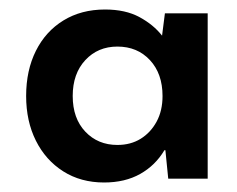

<svg xmlns="http://www.w3.org/2000/svg" viewBox="-20 -731 498 404"><path d="M199 -347Q150 -347 113 -370.5Q76 -394 55.5 -435Q35 -476 35 -529Q35 -583 55.5 -624Q76 -665 113.5 -688Q151 -711 201 -711Q244 -711 273.5 -695Q303 -679 321 -656L327 -703H417V-355H334L328 -415H326Q307 -383 275 -365Q243 -347 199 -347ZM227 -426Q255 -426 276 -439Q297 -452 309.5 -475Q322 -498 322 -529Q322 -576 295.5 -604.5Q269 -633 227 -633Q186 -633 159.5 -604.5Q133 -576 133 -529Q133 -482 159.5 -454Q186 -426 227 -426Z"/></svg>

Font: DM Sans 36pt
Style: Bold
Weight: 700
Version: Version 4.004;gftools[0.9.30]